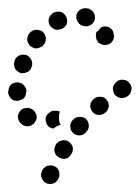

<svg xmlns="http://www.w3.org/2000/svg" viewBox="-28 -297 348 478"><path d="M120 138Q120 134 119 130Q117 125 115 122Q112 119 108 117Q104 115 99 115Q95 114 90 116Q86 117 83 120Q79 123 77 127V129Q75 133 74 137Q74 142 76 146Q77 150 80 153Q83 157 87 159Q95 163 104 160Q113 157 117 148L118 147Q120 143 120 138ZM153 69Q150 60 142 55Q134 50 125 53Q116 55 111 63L110 65Q106 73 108 82Q111 91 119 95Q127 100 136 98Q145 95 149 87L150 86Q155 78 153 69ZM193 14Q192 4 185 -2Q177 -7 168 -6Q159 -5 153 2L152 3Q146 10 147 20Q148 29 155 35Q163 41 172 40Q181 39 187 31L188 30Q194 23 193 14ZM86 -5Q87 -9 90 -12Q93 -16 97 -18Q100 -21 105 -21H107Q110 -22 114 -21Q118 -21 121 -19Q119 -14 119 -8Q118 1 121 10Q122 12 123 14Q121 14 119 15Q111 18 105 23Q97 22 92 17Q87 12 86 4Q85 0 86 -5ZM37 17Q41 18 45 17Q50 16 53 13Q57 11 59 7Q62 3 63 -1Q64 -6 63 -10Q62 -14 59 -18Q57 -22 53 -24Q52 -24 52 -25Q44 -30 35 -28Q26 -27 21 -19Q15 -11 17 -2Q19 7 26 12Q27 13 28 14Q32 16 37 17ZM240 -24Q242 -28 243 -32Q243 -36 242 -41Q240 -45 238 -48Q232 -56 222 -56Q213 -57 206 -51L205 -50Q201 -47 199 -43Q197 -40 197 -35Q196 -31 198 -26Q199 -22 202 -19Q205 -15 209 -13Q212 -11 217 -11Q221 -10 226 -12Q230 -13 233 -16L235 -17Q238 -20 240 -24ZM6 -47Q2 -49 -1 -52Q-4 -56 -6 -60Q-8 -64 -8 -68L-7 -70Q-7 -79 -1 -86Q6 -92 15 -92Q20 -92 24 -90Q28 -89 31 -85Q34 -82 36 -78Q38 -74 38 -69L37 -68Q37 -62 35 -58Q33 -53 28 -50Q23 -48 18 -46Q17 -46 16 -46Q15 -46 15 -46Q10 -46 6 -47ZM296 -64Q298 -68 299 -72Q300 -77 299 -81Q298 -86 295 -89Q290 -97 281 -98Q272 -100 264 -95L263 -94Q259 -91 257 -87Q254 -84 253 -79Q253 -75 254 -70Q255 -66 257 -62Q263 -55 272 -53Q281 -52 289 -57L290 -58Q294 -60 296 -64ZM7 -136Q7 -132 9 -128Q10 -124 14 -121Q17 -118 21 -116Q25 -114 30 -115Q34 -115 38 -117Q43 -118 46 -122Q49 -125 50 -129L51 -131Q54 -139 50 -148Q46 -156 38 -160Q33 -161 29 -161Q25 -161 20 -159Q16 -157 13 -154Q10 -151 9 -147L8 -145Q7 -141 7 -136ZM40 -196Q42 -187 49 -181Q53 -179 57 -177Q61 -176 66 -177Q70 -178 74 -180Q78 -182 81 -186L82 -187Q87 -195 86 -204Q84 -213 77 -219Q73 -221 69 -222Q65 -223 60 -223Q56 -222 52 -220Q48 -218 45 -214L44 -213Q39 -205 40 -196ZM248 -226Q240 -232 231 -231Q229 -231 227 -230Q225 -230 224 -229Q223 -229 223 -228Q219 -222 212 -217Q211 -215 211 -212Q210 -209 211 -207Q211 -198 217 -191Q224 -185 233 -185Q242 -185 249 -191Q256 -198 256 -207Q256 -209 255 -210Q255 -220 248 -226ZM99 -260Q96 -257 94 -253Q93 -249 93 -244Q93 -240 95 -236Q97 -232 100 -229Q104 -226 108 -224Q112 -222 116 -223Q121 -223 125 -225H126Q130 -227 134 -231Q137 -234 138 -238Q140 -242 139 -247Q139 -251 137 -255Q135 -259 132 -262Q129 -265 125 -267Q120 -268 116 -268Q111 -268 107 -266H106Q102 -264 99 -260ZM172 -273Q164 -268 162 -259Q161 -250 166 -242Q171 -234 180 -232Q180 -232 181 -232Q190 -230 198 -235Q206 -240 208 -249Q209 -253 208 -257Q208 -262 205 -266Q203 -270 199 -272Q196 -275 191 -276Q190 -276 189 -276Q180 -278 172 -273Z"/></svg>

Font: FRB American Cursive Guidelines Dotted Extrabold
Style: Bold Italic
Weight: 800
Italic angle: -25°
Version: Version 2.0;Modular Font Editor K font №1